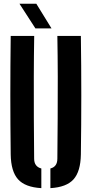

<svg xmlns="http://www.w3.org/2000/svg" viewBox="-20 -991 486 1020"><path d="M36.9 -170.5Q34.9 -326.9 34.9 -485.4Q34.9 -643.9 36.9 -800H161.7Q159.9 -695.9 159.6 -584.9Q159.2 -473.9 159.8 -363Q160.4 -252.1 161.4 -147.9Q161.4 -126.8 171.1 -113.8Q180.7 -100.7 199.6 -95.9V8.5Q113.5 3.6 75.9 -38.4Q38.2 -80.5 36.9 -170.5ZM247.7 8.5V-95.9Q266.5 -100.7 275.6 -113.8Q284.7 -126.8 284.7 -147.9Q285.7 -252.1 286.4 -363Q287.1 -473.9 286.9 -584.9Q286.6 -695.9 284.7 -800H409.6Q411.9 -643.9 411.9 -485.4Q411.9 -326.9 409.6 -170.5Q408.3 -80.5 370.8 -38.4Q333.3 3.6 247.7 8.5ZM168.2 -840 83.4 -971.2H172.9L253.7 -840Z"/></svg>

Font: Big Shoulders Stencil Display SC Thin
Style: Regular
Weight: 100
Designer: Patric King
Foundry: XO Type Co
Version: Version 2.001